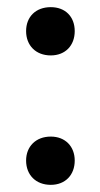

<svg xmlns="http://www.w3.org/2000/svg" viewBox="-20 -609 281 537"><path d="M122 -92C163 -92 189 -120 189 -160C189 -199 163 -227 122 -227C80 -227 53 -199 53 -160C53 -120 80 -92 122 -92ZM122 -454C163 -454 189 -482 189 -522C189 -562 163 -589 122 -589C80 -589 53 -562 53 -522C53 -482 80 -454 122 -454Z"/></svg>

Font: SN Pro Medium
Style: Regular
Weight: 500
Designer: Tobias Whetton
Foundry: Supernotes
Version: Version 1.003;Glyphs 3.3 (3324)